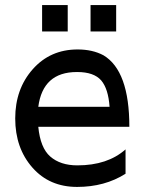

<svg xmlns="http://www.w3.org/2000/svg" viewBox="-20 -725 570 757"><path d="M337 -705V-601H438V-705ZM146 -705V-601H247V-705ZM490 -225Q490 -446 388 -507Q345 -530 286 -530Q178 -530 109 -452Q40 -374 40 -258Q40 -141 108 -64Q175 12 284 12Q393 12 475 -40V-136Q404 -73 285 -73Q218 -73 178 -108Q139 -142 131 -225ZM285 -441Q350 -441 379 -408Q407 -375 412 -304H131Q149 -441 283 -441Z"/></svg>

Font: Sawarabi Gothic
Style: Regular
Weight: 400
Designer: mshio (mshio@users.sourceforge.jp)
Version: Version 20141215